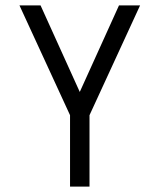

<svg xmlns="http://www.w3.org/2000/svg" viewBox="-20 -690 590 710"><path d="M239 0V-264L52 -670H130L275 -350L420 -670H498L311 -264V0Z"/></svg>

Font: Lode Term
Style: Regular
Weight: 400
Monospace: yes
Designer: Belleve Invis
Foundry: Belleve Invis
Version: Version 29.2.0